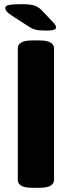

<svg xmlns="http://www.w3.org/2000/svg" viewBox="-20 -895 342 917"><path d="M136 2Q98 2 81.5 -8Q65 -18 65 -36V-664Q65 -682 81.5 -692Q98 -702 136 -702H167Q204 -702 221 -692Q238 -682 238 -664V-36Q238 -18 221 -8Q204 2 167 2ZM200 -749Q166 -749 149 -753.5Q132 -758 116 -769L34 -822Q18 -833 11.5 -841Q5 -849 5 -856Q5 -868 24 -871.5Q43 -875 85 -875Q127 -875 146 -868Q165 -861 180 -845L234 -788Q243 -779 245.5 -773Q248 -767 248 -763Q248 -757 238 -753Q228 -749 200 -749Z"/></svg>

Font: Asap Semi Expanded ExtraBold
Style: Regular
Weight: 800
Width: 6
Designer: Pablo Cosgaya
Foundry: Omnibus-Type
Version: Version 3.001; ttfautohint (v1.8.4.7-5d5b)